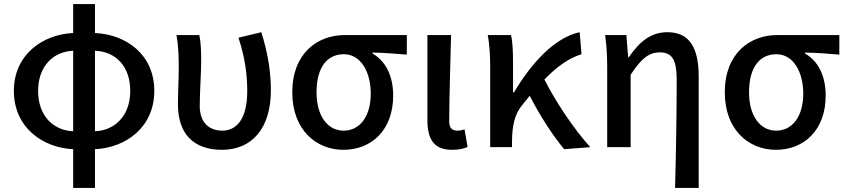

<svg xmlns="http://www.w3.org/2000/svg" viewBox="-20 -722 4152 942"><path d="M339 200H446V10C597 3 737 -97 737 -276C737 -454 600 -553 446 -560V-702H339V-560C189 -553 48 -454 48 -276C48 -97 189 3 339 10ZM167 -276C167 -397 241 -469 339 -473V-78C241 -82 167 -154 167 -276ZM619 -276C619 -154 544 -82 446 -78V-473C548 -469 619 -397 619 -276Z M1069 13C1216 13 1309 -92 1309 -279C1309 -375 1292 -470 1262 -564L1150 -537C1183 -437 1193 -354 1193 -275C1193 -141 1143 -81 1070 -81C1011 -81 960 -116 960 -202C960 -271 967 -363 967 -419C967 -469 966 -512 958 -550H846C856 -492 857 -438 857 -394C857 -332 853 -271 853 -210C853 -67 928 13 1069 13Z M1665 13C1804 13 1909 -85 1909 -253C1909 -350 1872 -423 1808 -459V-464C1868 -463 1915 -459 1976 -454V-550H1671C1538 -550 1414 -461 1414 -269C1414 -87 1529 13 1665 13ZM1666 -81C1588 -81 1533 -152 1533 -269C1533 -397 1589 -456 1667 -456C1752 -456 1799 -366 1799 -263C1799 -150 1745 -81 1666 -81Z M2198 13C2234 13 2255 7 2274 -1L2259 -88C2247 -83 2235 -81 2225 -81C2199 -81 2184 -93 2184 -126C2184 -246 2190 -408 2193 -550H2077V-133C2077 -41 2107 13 2198 13Z M2385 0H2492V-30C2493 -105 2505 -162 2541 -205C2554 -222 2567 -237 2579 -252C2630 -152 2695 -53 2748 10L2876 0C2796 -88 2706 -223 2651 -332C2716 -399 2774 -438 2833 -456L2824 -564C2702 -538 2587 -413 2502 -269H2497V-419C2497 -469 2495 -519 2487 -550H2373C2383 -498 2385 -438 2385 -394Z M3292 200H3408V-346C3408 -486 3364 -564 3255 -564C3175 -564 3119 -520 3065 -441H3062L3053 -550H2949C2957 -492 2959 -438 2959 -394V0H3074V-355C3127 -436 3164 -465 3218 -465C3278 -465 3300 -427 3300 -332C3300 -183 3297 23 3292 200Z M3787 13C3926 13 4031 -85 4031 -253C4031 -350 3994 -423 3930 -459V-464C3990 -463 4037 -459 4098 -454V-550H3793C3660 -550 3536 -461 3536 -269C3536 -87 3651 13 3787 13ZM3788 -81C3710 -81 3655 -152 3655 -269C3655 -397 3711 -456 3789 -456C3874 -456 3921 -366 3921 -263C3921 -150 3867 -81 3788 -81Z"/></svg>

Font: Noto Sans HK Medium
Style: Regular
Weight: 500
Designer: Ryoko NISHIZUKA 西塚涼子 (kana, bopomofo & ideographs); Paul D. Hunt (Latin, Greek & Cyrillic); Sandoll Communications 산돌커뮤니
Foundry: Adobe
Version: Version 2.002;hotconv 1.0.116;makeotfexe 2.5.65601